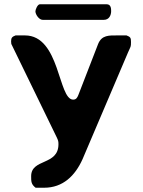

<svg xmlns="http://www.w3.org/2000/svg" viewBox="-20 -873 671 900"><path d="M126 -47C126 -22 126 -9 147 7H187C275 7 332 -49 367 -127C399 -202 548 -552 580 -627C593 -657 594 -652 594 -676C594 -695 592 -700 573 -707H530C491 -707 457 -709 440 -667C431 -643 356 -450 347 -427C342 -415 337 -406 323 -406C252 -406 262 -707 97 -707H53C37 -701 32 -696 32 -679C32 -676 33 -667 33 -667L247 -227C253 -214 254 -209 254 -197C254 -96 126 -131 126 -47ZM146 -820C146 -805 163 -780 180 -780H467C491 -780 501 -801 501 -821C501 -833 500 -853 480 -853H167C156 -853 146 -828 146 -820Z"/></svg>

Font: Asimov Print
Style: C
Weight: 500
Designer: Google
Version: Version 2.000980: 2014